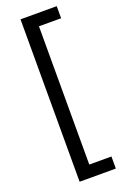

<svg xmlns="http://www.w3.org/2000/svg" viewBox="-183 -927 709 1091"><g transform="rotate(-20 171.0 -381.0)"><path d="M316 110H97V-872H316V-799H182V37H316Z"/></g></svg>

Font: Open Sauce Sans
Style: Regular
Weight: 400
Designer: Alfredo Marco Pradil
Foundry: Creative Sauce Fz LLC
Version: Version 1.477